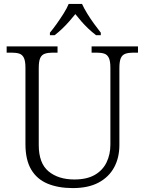

<svg xmlns="http://www.w3.org/2000/svg" viewBox="-20 -951 740 981"><path d="M352 10Q278 10 223.5 -12.5Q169 -35 139.5 -84.5Q110 -134 110 -215V-605Q110 -639 102 -655.5Q94 -672 78.5 -677Q63 -682 40 -682H14V-714H274V-682H248Q225 -682 209 -676.5Q193 -671 185.5 -654.5Q178 -638 178 -603V-210Q178 -117 228 -75.5Q278 -34 360 -34Q424 -34 464.5 -57.5Q505 -81 524.5 -121.5Q544 -162 544 -212V-605Q544 -639 536 -655.5Q528 -672 512.5 -677Q497 -682 474 -682H448V-714H685V-682H660Q637 -682 621 -676.5Q605 -671 597.5 -654.5Q590 -638 590 -603V-210Q590 -145 563 -95.5Q536 -46 483.5 -18Q431 10 352 10ZM235 -784Q251 -803 269.5 -829Q288 -855 305 -882Q322 -909 331 -931H399Q409 -909 425.5 -882Q442 -855 461 -829Q480 -803 495 -784V-771H471Q449 -788 430.5 -805.5Q412 -823 396 -841.5Q380 -860 365 -879Q350 -860 333.5 -841.5Q317 -823 299 -805.5Q281 -788 259 -771H235Z"/></svg>

Font: Noto Serif Gujarati Light
Style: Regular
Weight: 300
Version: Version 2.102